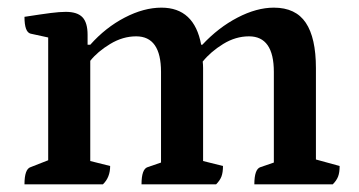

<svg xmlns="http://www.w3.org/2000/svg" viewBox="-20 -482 938 502"><path d="M44 0Q44 -40 60 -45L106 -63V-384L60 -394Q44 -398 44 -438Q89 -445 112.5 -448Q136 -451 152 -451Q182 -451 195.5 -437Q209 -423 209 -391V-365H216Q256 -410 306 -436Q356 -462 402 -462Q488 -462 506 -365H509Q551 -410 601 -436Q651 -462 696 -462Q753 -462 779.5 -422.5Q806 -383 806 -304V-65L868 -48Q868 -31 864 -20.5Q860 -10 850 0H645Q645 -40 661 -45L696 -57V-294Q696 -387 631 -387Q596 -387 563.5 -367Q531 -347 510 -321Q511 -313 511 -304V-61L563 -48Q563 -31 559 -20.5Q555 -10 545 0H350Q350 -40 366 -45L401 -57V-294Q401 -387 336 -387Q301 -387 268 -367Q235 -347 216 -323V-61L268 -48Q268 -18 249 0Z"/></svg>

Font: Petrona SemiBold
Style: Regular
Weight: 600
Designer: Ringo R. Seeber
Foundry: Ringo R. Seeber
Version: Version 2.001; ttfautohint (v1.8.3)